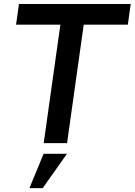

<svg xmlns="http://www.w3.org/2000/svg" viewBox="-20 -717 675 962"><path d="M199 0H316L399.5 -593.5H620.5L635 -697H75L60.5 -593.5H282.5ZM127.5 225.5H194L315.5 53.5H198.5Z"/></svg>

Font: HK Grotesk SemiBold
Style: Italic
Weight: 600
Italic angle: -16°
Designer: Alfredo Marco Pradil
Foundry: Hanken Design Co.
Version: Version 3.001;FEAKit 1.0